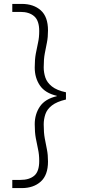

<svg xmlns="http://www.w3.org/2000/svg" viewBox="-20 -831 438 984"><path d="M91 133H43V91H85Q130 91 155.5 69.5Q181 48 181 -6Q181 -39 175 -66Q169 -93 163.5 -123Q158 -153 158 -194Q158 -246 184.5 -285Q211 -324 271 -338V-340Q211 -354 184.5 -393Q158 -432 158 -485Q158 -526 163.5 -556Q169 -586 175 -612.5Q181 -639 181 -672Q181 -725 155.5 -747.5Q130 -770 85 -770H43V-811H91Q152 -811 189 -778Q226 -745 226 -675Q226 -640 220.5 -613Q215 -586 209.5 -557Q204 -528 204 -486Q204 -459 212.5 -433.5Q221 -408 246 -388Q271 -368 318 -358V-321Q271 -310 246 -290.5Q221 -271 212.5 -245.5Q204 -220 204 -193Q204 -151 209.5 -121.5Q215 -92 220.5 -65Q226 -38 226 -3Q226 66 189 99.5Q152 133 91 133Z"/></svg>

Font: DM Sans ExtraLight
Style: Regular
Weight: 200
Designer: Colophon Foundry, Jonny Pinhorn
Foundry: Colophon Foundry
Version: Version 4.004; ttfautohint (v1.8.4.7-5d5b)